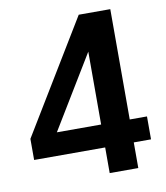

<svg xmlns="http://www.w3.org/2000/svg" viewBox="-80 -766 719 833"><g transform="rotate(-10 280.0 -350.0)"><path d="M336 -113H23V-206L323 -700H462V-214H538V-113H462V0H336ZM336 -214V-535L141 -214Z"/></g></svg>

Font: Sarabun SemiBold
Style: Regular
Weight: 600
Designer: Suppakit Chalermlarp | Katatrad Co.,Ltd.
Foundry: Cadson Demak Co.,Ltd.
Version: Version 1.000; ttfautohint (v1.6)